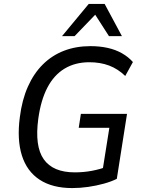

<svg xmlns="http://www.w3.org/2000/svg" viewBox="-20 -949 728 978"><path d="M348 9Q247 9 182 -33.5Q117 -76 91.5 -157Q66 -238 81 -352Q92 -440 122 -507.5Q152 -575 198.5 -621Q245 -667 306 -690.5Q367 -714 441 -714Q488 -714 528.5 -705Q569 -696 601.5 -677.5Q634 -659 657 -633L618 -562Q581 -598 536 -615Q491 -632 435 -632Q363 -632 309 -599.5Q255 -567 221.5 -503Q188 -439 175 -344Q156 -204 203 -137.5Q250 -71 361 -71Q406 -71 448.5 -79Q491 -87 530 -102L499 -59L537 -298H381L392 -369H627L575 -38Q547 -24 509 -13.5Q471 -3 429.5 3Q388 9 348 9ZM296 -765 432 -929H513L601 -765H535L465 -874L360 -765Z"/></svg>

Font: Nunito Sans 10pt SemiCondensed Medium
Style: Italic
Weight: 500
Width: 4
Italic angle: -9°
Designer: Vernon Adams
Foundry: Vernon Adams
Version: Version 3.101;gftools[0.9.27]